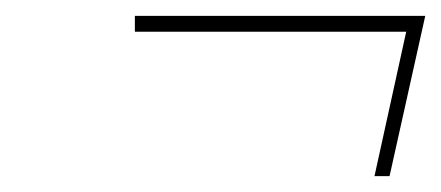

<svg xmlns="http://www.w3.org/2000/svg" viewBox="-20 -635 556 242"><path d="M492 -595H150V-615H516L471 -413H452Z"/></svg>

Font: Bodoni* 11
Style: Italic
Weight: 400
Italic angle: -13°
Version: Version 1.002